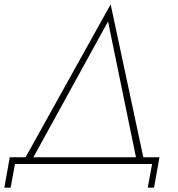

<svg xmlns="http://www.w3.org/2000/svg" viewBox="-28 -756 820 885"><path d="M470 -657 602 -15H636L482 -736L81 -15H117ZM673 0 653 109H682L707 -31H17L-8 109H21L41 0Z"/></svg>

Font: Jost ExtraLight
Style: Italic
Weight: 250
Italic angle: -5°
Version: Version 3.710